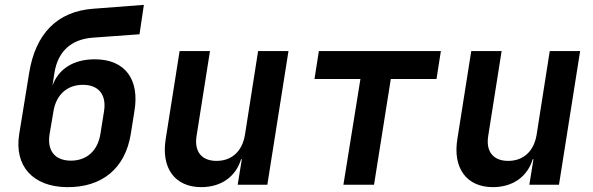

<svg xmlns="http://www.w3.org/2000/svg" viewBox="-20 -760 2440 790"><path d="M254 10C400 12 495 -67 518 -208L533 -302C555 -432 496 -516 370 -516C283 -516 221 -477 196 -408L204 -460C218 -548 272 -598 361 -605L554 -619L572 -740L363 -724C215 -713 126 -621 100 -460L59 -208C38 -76 116 8 254 10ZM272 -99C206 -99 173 -140 184 -208L200 -302C211 -370 256 -411 321 -411C386 -411 419 -370 408 -302L393 -208C382 -140 337 -99 272 -99Z M808 10C890 10 950 -33 972 -105H975L958 0H1080L1167 -550H1042L988 -206C977 -137 933 -98 871 -98C810 -98 778 -136 789 -202L844 -550H719L662 -189C642 -68 700 10 808 10Z M1393 0H1519L1588 -435H1776L1794 -550H1292L1274 -435H1463Z M2008 10C2090 10 2150 -33 2172 -105H2175L2158 0H2280L2367 -550H2242L2188 -206C2177 -137 2133 -98 2071 -98C2010 -98 1978 -136 1989 -202L2044 -550H1919L1862 -189C1842 -68 1900 10 2008 10Z"/></svg>

Font: JetBrains Mono
Style: Bold Italic
Weight: 558
Italic angle: -9°
Monospace: yes
Designer: Philipp Nurullin, Konstantin Bulenkov
Foundry: JetBrains
Version: Version 2.305